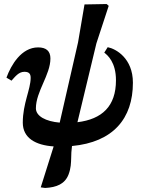

<svg xmlns="http://www.w3.org/2000/svg" viewBox="-20 -715 712 952"><path d="M204 217C261 214 302 197 320 150C332 118 332 94 333 67C333 50 334 32 337 9C541 -10 639 -127 639 -305C639 -426 555 -473 514 -481L497 -454C514 -441 555 -406 555 -317C555 -188 486 -124 364 -109L458 -500L519 -686L509 -695L399 -693L367 -505L276 -107C207 -113 158 -139 158 -178C158 -261 230 -344 230 -425C230 -462 209 -480 169 -480C86 -480 35 -393 12 -330L37 -315C56 -336 73 -359 101 -359C125 -359 132 -348 132 -329C132 -272 93 -202 93 -107C93 -30 157 5 246 11L182 214Z"/></svg>

Font: STIX Two Text
Style: Bold Italic
Weight: 700
Italic angle: -12°
Designer: Ross Mills, John Hudson & Paul Hanslow, Tiro Typeworks Ltd; with prior portions MicroPress Inc. and Coen Hoffman, Elsevi
Foundry: Tiro Typeworks Ltd
Version: Version 2.13 b171